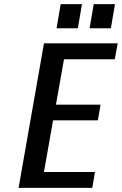

<svg xmlns="http://www.w3.org/2000/svg" viewBox="-20 -910 590 930"><path d="M70 0 193 -700H550L536 -623H290L251 -403H467L454 -327H237L193 -77H440L427 0ZM414 -773 434 -890H537L517 -773ZM254 -773 274 -890H377L357 -773Z"/></svg>

Font: Cuprum SemiBold
Style: Italic
Weight: 600
Italic angle: -10°
Version: Version 3.000